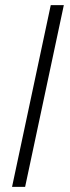

<svg xmlns="http://www.w3.org/2000/svg" viewBox="-20 -729 273 749"><path d="M178 -709H229L78 0H27Z"/></svg>

Font: Raleway Light
Style: Italic
Weight: 300
Italic angle: -12°
Designer: Matt McInerney, Pablo Impallari, Rodrigo Fuenzalida
Foundry: Matt McInerney, Pablo Impallari, Rodrigo Fuenzalida
Version: Version 4.026